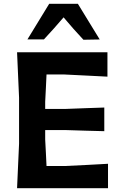

<svg xmlns="http://www.w3.org/2000/svg" viewBox="-20 -987 638 1007"><path d="M69.5 0Q72 -57.5 74.5 -112Q77 -166.5 80 -233.5V-475Q77 -544.5 74.5 -599Q72 -653.5 69.5 -713H543.5V-585Q496 -588 441.8 -590.2Q387.5 -592.5 314 -596.5H224Q222.5 -563 220.8 -528Q219 -493 217 -453V-415.5H318.5Q385.5 -418 433.5 -419.8Q481.5 -421.5 527 -423V-299Q479.5 -300 431.5 -301.5Q383.5 -303 318.5 -305H217V-255.5Q219 -216.5 220.8 -182.8Q222.5 -149 224 -116.5H324.5Q386 -119.5 440.8 -122.2Q495.5 -125 546.5 -128V0ZM417.5 -778.5Q364.5 -835 313.5 -896Q288.5 -866.5 262.5 -837.5Q236.5 -808.5 210.5 -780.5H124Q152.5 -827.5 181 -873.8Q209.5 -920 238 -967H388.5Q417 -920.5 445.5 -873.8Q474 -827 503 -780Z"/></svg>

Font: Commissioner Loud SemiBold
Style: Regular
Weight: 600
Designer: Kostas Bartsokas
Foundry: Kostas Bartsokas
Version: Version 1.000; ttfautohint (v1.8.3)